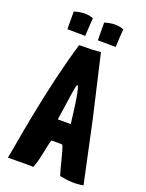

<svg xmlns="http://www.w3.org/2000/svg" viewBox="-161 -948 786 1032"><g transform="rotate(20 231.5 -432.5)"><path d="M81 -759Q80 -764 80 -860Q143 -880 189 -861L186 -817Q183 -771 183 -760V-758ZM255 -759Q254 -764 254 -860Q317 -880 363 -861L360 -817Q357 -771 357 -760V-758ZM449 0Q390 12 315 -4H314Q307 -23 291 -87Q277 -146 267 -167Q260 -168 205 -168Q197 -149 185 -85Q173 -25 161 -1L158 0Q168 -3 18 -1Q17 -1 16 -2Q18 -8 30 -77Q46 -170 60 -241Q110 -503 169 -700Q174 -701 205 -701Q241 -700 292 -705L374 -351ZM272 -286Q245 -518 231 -492Q225 -482 198 -286Z"/></g></svg>

Font: Londrina Solid
Style: Regular
Weight: 400
Designer: Marcelo Magalhaes
Foundry: Marcelo Magalh„es
Version: Version 1.001 2011